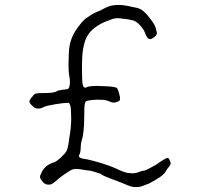

<svg xmlns="http://www.w3.org/2000/svg" viewBox="-20 -725 815 782"><path d="M388 -682Q422 -701 438 -703Q454 -705 462 -705Q485 -705 518 -697Q543 -693 553.5 -687Q564 -681 579 -665Q595 -646 605 -630.5Q615 -615 617 -598Q619 -594 619 -590Q619 -582 608.5 -574Q598 -566 593 -566Q584 -566 580.5 -571Q577 -576 573 -585Q568 -602 553 -619Q538 -636 525 -641Q521 -642 507.5 -645Q494 -648 478 -649Q467 -651 459 -651Q450 -651 441 -648.5Q432 -646 405 -635Q350 -610 332 -571.5Q314 -533 314 -463Q314 -452 314 -440Q314 -391 317 -379.5Q320 -368 327 -368Q332 -368 338 -372Q351 -375 375 -375Q387 -375 416.5 -373.5Q446 -372 456 -367Q460 -361 462.5 -353.5Q465 -346 467 -337Q469 -329 469 -324Q469 -320 467 -316Q465 -312 456 -310Q450 -307 444 -307Q443 -307 439 -307.5Q435 -308 425 -312Q412 -318 396.5 -318.5Q381 -319 378 -319Q355 -319 338 -315Q328 -315 325.5 -303Q323 -291 323 -246Q323 -217 320.5 -194Q318 -171 316 -165Q314 -158 311.5 -148Q309 -138 309 -129Q309 -120 308 -112Q307 -104 304 -96Q301 -93 301 -90Q301 -87 306 -83Q311 -79 335 -76Q358 -71 393 -60.5Q428 -50 456 -37Q485 -23 499 -21Q513 -19 519 -19Q530 -19 539 -22Q548 -25 555 -27.5Q562 -30 567 -30Q570 -30 585 -37.5Q600 -45 617 -55Q635 -68 647 -75Q659 -82 661 -82Q665 -82 667.5 -79Q670 -76 672 -70Q675 -65 675 -60Q675 -58 673.5 -53.5Q672 -49 661 -37Q652 -18 634 -5.5Q616 7 588 22Q555 36 544.5 36.5Q534 37 533 37Q513 37 489 25Q474 19 457.5 12.5Q441 6 432 3Q422 -1 409.5 -6Q397 -11 390 -17Q381 -20 364 -25.5Q347 -31 329 -32Q302 -37 290 -37Q278 -37 265 -30Q257 -25 243 -15.5Q229 -6 217 4Q193 26 185 26.5Q177 27 176 27Q162 27 152 13Q144 3 143.5 -0.5Q143 -4 143 -5Q143 -11 148 -19Q153 -33 164.5 -44Q176 -55 194 -62Q204 -64 214.5 -72Q225 -80 234 -90Q247 -101 252.5 -113.5Q258 -126 262 -162Q270 -204 270 -243Q270 -249 269 -274.5Q268 -300 260 -306Q257 -306 253 -306Q239 -306 205.5 -300.5Q172 -295 158 -289Q148 -283 137 -283Q135 -283 128 -283.5Q121 -284 111 -295Q100 -304 100 -311.5Q100 -319 113 -333Q119 -343 128.5 -344.5Q138 -346 159 -346Q174 -346 190 -347.5Q206 -349 216 -356Q225 -358 235 -359.5Q245 -361 249 -361Q260 -361 262.5 -372Q265 -383 265 -390Q265 -404 261 -423Q259 -439 259 -462Q259 -478 260.5 -511Q262 -544 271 -566Q279 -589 296.5 -613Q314 -637 328 -649Q335 -654 351.5 -664.5Q368 -675 388 -682Z"/></svg>

Font: ToneOZ-Pinyin-Tsuipita-TC
Style: Regular
Weight: 400
Designer: ÂÆ£ÂøóÂáåJeffrey Xuan(jeffreyx@gmail.com, ToneOZ.com) ÈòøÂù§(cjkFonts)
Foundry: ToneOZ
Version: Version 0.24071